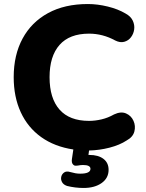

<svg xmlns="http://www.w3.org/2000/svg" viewBox="-20 -736 726 953"><path d="M395 197Q375 197 354 194.5Q333 192 313 187Q295 181 288 168Q281 155 284 141.5Q287 128 298.5 120Q310 112 329 118Q343 122 354.5 124Q366 126 378 126Q429 126 429 102Q429 83 392 83Q380 83 365 86Q358 87 353 86.5Q348 86 343 81Q334 72 337 53L344 6Q251 -8 184.5 -55.5Q118 -103 83 -179Q48 -255 48 -353Q48 -463 92 -544.5Q136 -626 218.5 -671Q301 -716 416 -716Q464 -716 515 -703.5Q566 -691 603 -669Q629 -655 639 -633.5Q649 -612 646 -590Q643 -568 630 -551Q617 -534 596.5 -528.5Q576 -523 552 -535Q490 -569 422 -569Q325 -569 275.5 -513Q226 -457 226 -353Q226 -248 275.5 -192Q325 -136 422 -136Q452 -136 484 -143.5Q516 -151 546 -168Q580 -184 605.5 -173Q631 -162 642.5 -136.5Q654 -111 647 -83.5Q640 -56 609 -39Q574 -16 523.5 -3Q473 10 422 11L419 33H423Q468 33 493.5 52.5Q519 72 519 107Q519 148 484.5 172.5Q450 197 395 197Z"/></svg>

Font: Chiron GoRound TC EB
Style: Regular
Weight: 700
Designer: Ryoko NISHIZUKA 西塚涼子 (kana, bopomofo & ideographs); Paul D. Hunt (Latin, Greek & Cyrillic); Sandoll Communications 산돌커뮤니
Foundry: Adobe
Version: Version 1.000;hotconv 1.1.1;makeotfexe 2.6.0